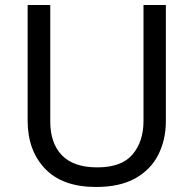

<svg xmlns="http://www.w3.org/2000/svg" viewBox="-20 -734 771 764"><path d="M640 -252Q640 -178 610 -118.5Q580 -59 518.5 -24.5Q457 10 362 10Q229 10 159.5 -62.5Q90 -135 90 -254V-714H180V-251Q180 -164 226.5 -116Q273 -68 367 -68Q464 -68 507.5 -119.5Q551 -171 551 -252V-714H640Z"/></svg>

Font: Noto Sans Batak
Style: Regular
Weight: 400
Designer: Monotype Design Team
Foundry: Monotype Imaging Inc.
Version: Version 2.002; ttfautohint (v1.8.4.7-5d5b)